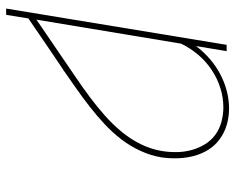

<svg xmlns="http://www.w3.org/2000/svg" viewBox="-92 -486 783 640"><g transform="rotate(90 300.0 -166.5)"><path d="M9 205 130 -530H151L134 -428Q153 -453 176.5 -473.5Q200 -494 227.5 -508.5Q255 -523 284 -530.5Q313 -538 342 -538Q370 -538 396 -530.5Q422 -523 443.5 -507.5Q465 -492 479 -470Q493 -448 500 -422Q507 -396 508 -368Q509 -340 505 -312Q499 -277 483.5 -243Q468 -209 445 -179Q422 -149 394 -123Q366 -97 336 -73.5Q306 -50 275 -28.5Q244 -7 213 15L211 16Q168 45 126 73.5Q84 102 42 131L30 205ZM46 104Q78 82 110.5 60Q143 38 175 16Q207 -6 239.5 -28Q272 -50 303.5 -73.5Q335 -97 364.5 -123Q394 -149 419 -179Q444 -209 461 -243.5Q478 -278 484 -315Q488 -340 487.5 -365Q487 -390 480.5 -413.5Q474 -437 461.5 -457.5Q449 -478 430 -492Q411 -506 387 -512.5Q363 -519 338 -519Q306 -519 274 -509Q242 -499 213.5 -480Q185 -461 163 -435Q141 -409 126 -378Z"/></g></svg>

Font: Iosevka Curly ThExObl
Style: Regular
Weight: 100
Width: 7
Italic angle: -9°
Monospace: yes
Designer: Belleve Invis
Foundry: Belleve Invis
Version: Version 11.1.0; ttfautohint (v1.8.3)